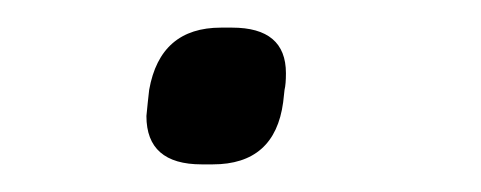

<svg xmlns="http://www.w3.org/2000/svg" viewBox="-20 -357 348 139"><path d="M86 -273 87 -283 88 -292Q96 -337 140 -337H148Q187 -337 187 -304Q187 -296 186 -292L185 -283Q179 -238 134 -238H126Q86 -238 86 -273Z"/></svg>

Font: Krub
Style: Italic
Weight: 400
Italic angle: -8°
Designer: Ekaluck Peanpanawate
Foundry: Cadson Demak Co.,Ltd.
Version: Version 1.000; ttfautohint (v1.6)